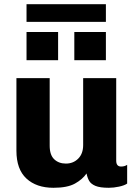

<svg xmlns="http://www.w3.org/2000/svg" viewBox="-20 -882 640 912"><path d="M234 10Q153 10 105.5 -34Q58 -78 58 -166V-511H216V-190Q216 -146 237.5 -125.5Q259 -105 293 -105Q328 -105 351.5 -128.5Q375 -152 375 -193V-511H532V-119Q532 -91 555 -91Q562 -91 569 -92.5Q576 -94 584 -99V-10Q571 -1 545.5 4.5Q520 10 497 10Q455 10 433.5 1Q412 -8 403.5 -23Q395 -38 391 -58Q372 -30 336 -10Q300 10 234 10ZM106 -778V-862H483V-778ZM483 -596H333V-730H483ZM256 -596H106V-730H256Z"/></svg>

Font: Chivo Mono
Style: Bold
Weight: 700
Monospace: yes
Designer: Hector Gatti
Foundry: Omnibus-Type
Version: Version 1.008; ttfautohint (v1.8.4.7-5d5b)